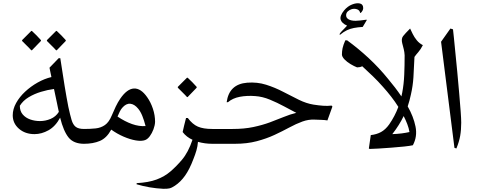

<svg xmlns="http://www.w3.org/2000/svg" viewBox="-20 -892 2985 1191"><path d="M354 -531Q369 -431 381 -358Q393 -285 404 -229Q415 -178 424 -148Q433 -118 450 -105Q467 -92 502 -92Q522 -92 531.5 -78Q541 -64 541 -47Q541 -30 531.5 -15Q522 0 502 0Q437 0 405.5 -39Q374 -78 353 -162Q324 -108 281 -84Q238 -60 194 -60Q136 -60 97.5 -93.5Q59 -127 59 -177Q59 -215 80 -253Q101 -291 136 -323.5Q171 -356 213.5 -380Q256 -404 299 -414Q296 -428 293 -442.5Q290 -457 287 -472L344 -531ZM103 -236Q103 -203 121 -182Q139 -161 167.5 -151Q196 -141 228 -141Q262 -141 294 -154.5Q326 -168 345 -198Q342 -210 339.5 -223Q337 -236 334 -250Q330 -270 325 -292.5Q320 -315 315 -340Q276 -335 234.5 -322.5Q193 -310 158 -289Q123 -268 103 -236ZM328 -580Q327 -582 316 -593Q305 -604 292 -617Q279 -630 271 -638V-643L328 -700H332Q346 -687 361 -672Q376 -657 388 -643V-638L332 -580ZM174 -580Q173 -582 162 -593Q151 -604 138 -617Q125 -630 117 -638V-643L174 -700H178Q192 -687 207 -672Q222 -657 234 -643V-638L178 -580Z M500 0Q466 0 448.5 -14.5Q431 -29 431 -46Q431 -63 448.5 -77.5Q466 -92 500 -92Q541 -92 573.5 -95.5Q606 -99 631 -116.5Q656 -134 673 -175Q685 -204 698 -231Q711 -258 726 -280Q768 -341 811 -343Q854 -345 893 -289Q915 -258 928.5 -217.5Q942 -177 942 -136Q941 -114 932 -90Q923 -66 909.5 -47.5Q896 -29 880 -23Q858 -15 822.5 -21Q787 -27 746.5 -44.5Q706 -62 670 -88Q642 -36 600 -18Q558 0 500 0ZM738 -223Q730 -214 723 -200Q716 -186 709 -169Q755 -138 799 -122.5Q843 -107 883 -110Q874 -145 863 -172.5Q852 -200 837 -218Q814 -246 788 -248.5Q762 -251 738 -223Z M991 279Q950 277 908.5 270Q867 263 827 251L828 244Q902 240 951.5 221.5Q1001 203 1037.5 171.5Q1074 140 1108 100Q1148 53 1174 -25Q1156 -33 1140.5 -45Q1125 -57 1113 -73Q1117 -91 1122 -112.5Q1127 -134 1134 -160H1145Q1174 -121 1207.5 -106.5Q1241 -92 1297 -92Q1319 -92 1328 -79Q1337 -66 1337 -46Q1337 -27 1328 -13.5Q1319 0 1297 0Q1274 0 1252 -3Q1230 -6 1208 -12Q1206 15 1198.5 41Q1191 67 1180 94Q1156 158 1128 197.5Q1100 237 1065 260Q1046 273 1031 276.5Q1016 280 991 279ZM1140 -290Q1139 -292 1128 -303Q1117 -314 1104 -327Q1091 -340 1083 -348V-353L1140 -410H1144Q1158 -397 1173 -382Q1188 -367 1200 -353V-348L1144 -290Z M1437 0H1297Q1263 0 1245 -14Q1227 -28 1227 -45Q1226 -62 1243.5 -77Q1261 -92 1297 -92H1423Q1495 -92 1551.5 -104Q1608 -116 1654 -133Q1700 -150 1740 -166.5Q1780 -183 1818 -192Q1785 -209 1742.5 -232Q1700 -255 1654 -274Q1608 -293 1563 -296Q1512 -300 1467.5 -291.5Q1423 -283 1394 -258H1386Q1401 -370 1513 -379Q1575 -384 1630.5 -366.5Q1686 -349 1736.5 -322.5Q1787 -296 1834 -273Q1881 -250 1925 -243Q1957 -238 1984.5 -236Q2012 -234 2037 -237L2042 -231L2011 -145Q1993 -148 1973 -148.5Q1953 -149 1932 -150Q1894 -152 1855.5 -138Q1817 -124 1774.5 -101Q1732 -78 1682.5 -55Q1633 -32 1572.5 -16Q1512 0 1437 0Z M2268 29 2280 -54Q2316 -58 2343.5 -73Q2371 -88 2394 -120Q2430 -172 2451 -229Q2431 -261 2406.5 -292.5Q2382 -324 2355 -354Q2325 -388 2294 -418Q2263 -448 2227 -481Q2213 -474 2195 -474Q2177 -481 2155 -494Q2133 -507 2117.5 -523Q2102 -539 2101 -553Q2101 -574 2105 -593Q2109 -612 2122 -642H2133Q2203 -591 2267.5 -531Q2332 -471 2387 -403Q2409 -377 2430 -349.5Q2451 -322 2470 -294Q2473 -305 2475 -317Q2485 -370 2487.5 -427.5Q2490 -485 2490 -549Q2489 -569 2484.5 -587Q2480 -605 2475 -624Q2468 -652 2480.5 -668Q2493 -684 2524 -715Q2530 -702 2540 -681.5Q2550 -661 2565.5 -642Q2581 -623 2603 -612Q2590 -586 2575 -569Q2560 -552 2551 -539Q2548 -466 2544.5 -412Q2541 -358 2529 -306Q2521 -268 2509 -232Q2545 -169 2557.5 -107Q2570 -45 2541 9Q2523 13 2486.5 17Q2450 21 2407.5 24Q2365 27 2328 29.5Q2291 32 2273 32ZM2415 -62Q2414 -61 2413 -60Q2444 -61 2471.5 -64.5Q2499 -68 2520 -73Q2516 -97 2506.5 -122Q2497 -147 2484 -172Q2457 -116 2415 -62ZM2214 -812Q2211 -829 2194.5 -834.5Q2178 -840 2161 -835Q2148 -831 2137.5 -821.5Q2127 -812 2127 -797Q2127 -781 2142.5 -772Q2158 -763 2186 -763Q2197 -763 2215 -765Q2233 -767 2254 -770L2255 -767L2230 -725Q2199 -723 2175.5 -718.5Q2152 -714 2132 -704.5Q2112 -695 2089 -676L2086 -680Q2090 -688 2100 -698.5Q2110 -709 2120 -719Q2130 -729 2133 -733Q2099 -748 2093 -771Q2087 -794 2115 -828Q2136 -853 2163.5 -864Q2191 -875 2212 -870.5Q2233 -866 2233 -842Q2233 -827 2218 -812Z M2790 -710Q2792 -690 2795.5 -659Q2799 -628 2803 -583Q2810 -516 2816.5 -446Q2823 -376 2828.5 -313Q2834 -250 2837.5 -202Q2841 -154 2841 -131Q2841 -86 2834.5 -49Q2828 -12 2811 29L2799 25L2716 -633L2774 -715Z"/></svg>

Font: Bona Nova
Style: Regular
Weight: 400
Designer: Mateusz Machalski
Foundry: Capitalics
Version: Version 4.001; ttfautohint (v1.8.3)